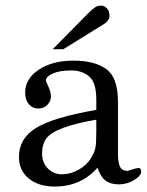

<svg xmlns="http://www.w3.org/2000/svg" viewBox="-20 -663 532 697"><path d="M334 -54.2Q273.9 14.2 178.7 14.2Q119.6 14.2 84.2 -15.1Q48.8 -44.4 48.8 -93.3Q48.8 -160.6 111.1 -198.7Q173.3 -236.8 329.6 -264.2V-301.8Q329.6 -361.8 304.7 -384.5Q279.8 -407.2 238 -407.2Q196.3 -407.2 171.4 -396Q146.5 -384.8 146.5 -369.6Q146.5 -368.7 155.8 -348.4Q165 -328.1 165 -312.3Q165 -296.4 152.3 -282.7Q139.6 -269 118.9 -269Q98.1 -269 84.7 -284.7Q71.3 -300.3 71.3 -326.7Q71.3 -377 120.6 -409.9Q169.9 -442.9 246.8 -442.9Q323.7 -442.9 366 -412.1Q408.2 -381.3 408.2 -294.4V-106.9Q408.2 -71.8 416 -57.1Q423.8 -42.5 443.4 -42.5Q444.8 -42.5 460.4 -47.9Q476.1 -53.2 484.1 -53.2Q492.2 -53.2 492.2 -39.1Q492.2 -24.9 466.8 -9.3Q441.4 6.3 411.1 6.3Q380.9 6.3 362.8 -7.6Q344.7 -21.5 334 -54.2ZM329.6 -184.6V-228.5Q180.2 -203.1 148.9 -161.1Q132.8 -139.6 132.8 -106Q132.8 -72.3 153.8 -51.3Q174.8 -30.3 205.3 -30.3Q235.8 -30.3 264.9 -46.6Q293.9 -63 308.3 -85.7Q322.8 -108.4 326.2 -125.2Q329.6 -142.1 329.6 -184.6ZM355 -574.2 210 -484.4H171.4L299.8 -614.3Q316.9 -631.3 325.9 -637Q335 -642.6 346.7 -642.6Q358.4 -642.6 367.9 -633.1Q377.4 -623.5 377.4 -605.7Q377.4 -587.9 355 -574.2Z"/></svg>

Font: RIT Rachana
Style: Regular
Weight: 400
Designer: Hussain KH
Version: 1.4.7